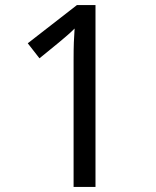

<svg xmlns="http://www.w3.org/2000/svg" viewBox="-20 -734 612 754"><path d="M355 0H269V-499Q269 -542 270 -568Q271 -594 273 -622Q257 -606 244 -595Q231 -584 211 -567L135 -505L89 -564L282 -714H355Z"/></svg>

Font: Noto Sans Syloti Nagri
Style: Regular
Weight: 400
Designer: Monotype Design Team
Foundry: Monotype Imaging Inc.
Version: Version 2.003; ttfautohint (v1.8.4.7-5d5b)